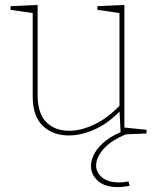

<svg xmlns="http://www.w3.org/2000/svg" viewBox="-20 -545 648 781"><path d="M261 6Q195 6 154 -33Q113 -72 113 -154V-499L120 -491L23 -505V-520L133 -525V-159Q133 -84 168 -48.5Q203 -13 262 -13Q309 -13 363.5 -38.5Q418 -64 470 -119L466 -108V-500L473 -491L376 -505V-520L486 -525V-23L479 -27L576 -17V-2L471 2L466 -98L470 -95Q420 -43 365 -18.5Q310 6 261 6ZM460 216Q406 216 378 190.5Q350 165 350 130Q350 104 365.5 77Q381 50 412 26Q443 2 489 -14L496 0Q433 25 402 60Q371 95 371 128Q371 156 395 176.5Q419 197 465 197Q474 197 483.5 196Q493 195 503 193L507 211Q494 213 482.5 214.5Q471 216 460 216Z"/></svg>

Font: Bitter Thin
Style: Regular
Weight: 100
Designer: Sol Matas, and Bitter project Authors
Foundry: Sol Matas
Version: Version 2.002